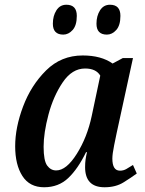

<svg xmlns="http://www.w3.org/2000/svg" viewBox="-20 -780 610 810"><path d="M166 10Q227 10 268 -29Q309 -68 343 -138H347Q343 -121 341 -107Q339 -93 339 -75Q339 10 421 10Q468 10 501 -10.5Q534 -31 557 -48L541 -84Q525 -74 513 -67Q501 -60 486 -60Q454 -60 454 -111Q454 -130 461.5 -167Q469 -204 472 -218L541 -535H498L455 -512Q407 -546 329 -546Q238 -546 174.5 -483Q111 -420 77.5 -331Q44 -242 44 -163Q44 -85 74.5 -37.5Q105 10 166 10ZM217 -61Q194 -61 179 -81.5Q164 -102 164 -161Q164 -219 184.5 -296.5Q205 -374 244.5 -432.5Q284 -491 339 -491Q385 -491 403 -461L367 -291Q348 -201 304 -131Q260 -61 217 -61ZM431 -634Q453 -634 470.5 -653.5Q488 -673 488 -713Q488 -760 444 -760Q417 -760 402 -736.5Q387 -713 387 -680Q387 -634 431 -634ZM247 -634Q269 -634 286.5 -653.5Q304 -673 304 -713Q304 -760 260 -760Q233 -760 218 -736.5Q203 -713 203 -680Q203 -634 247 -634Z"/></svg>

Font: Noto Serif SemiCondensed Semi
Style: Italic
Weight: 600
Width: 4
Italic angle: -12°
Designer: Monotype Design Team
Foundry: Monotype Imaging Inc.
Version: Version 1.901